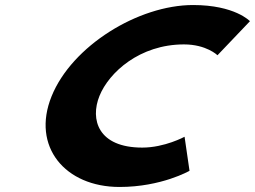

<svg xmlns="http://www.w3.org/2000/svg" viewBox="-20 -749 1019 767"><path d="M548.3 -159.4C371.6 -159.4 339.3 -271.6 377.4 -365.9C415.2 -459.4 538.1 -571.6 714.8 -571.6C804.6 -571.6 848.8 -528.3 848.8 -528.3L978.5 -664.3C978.5 -664.3 918.6 -728.9 751.3 -728.9C532.5 -728.9 267.4 -565.7 186 -364.2C104.9 -163.6 239.8 -2.1 457.6 -2.1C625 -2.1 737.1 -66.7 737.1 -66.7L717.3 -202.7C717.3 -202.7 638 -159.4 548.3 -159.4Z"/></svg>

Font: Hussar
Style: BdWideOblFour
Weight: 700
Foundry: Cannot Into Space Fonts
Version: Version 2.00